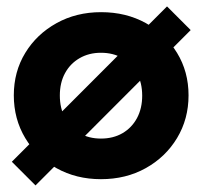

<svg xmlns="http://www.w3.org/2000/svg" viewBox="-20 -534 616 584"><path d="M287 11Q212 11 151.8 -22.5Q91.5 -56 56.8 -114Q22 -172 22 -244Q22 -316 56.8 -373Q91.5 -430 151.8 -463.5Q212 -497 287.5 -497Q363.5 -497 423.5 -463.8Q483.5 -430.5 518.5 -373.2Q553.5 -316 553.5 -244Q553.5 -172 518.5 -114Q483.5 -56 423.2 -22.5Q363 11 287 11ZM287 -112.5Q324.5 -112.5 352.8 -129Q381 -145.5 396.8 -175Q412.5 -204.5 412.5 -243Q412.5 -282 396.5 -311.2Q380.5 -340.5 352.5 -357Q324.5 -373.5 287 -373.5Q250.5 -373.5 222 -357Q193.5 -340.5 177.8 -311.5Q162 -282.5 162 -243.5Q162 -205 177.8 -175.2Q193.5 -145.5 221.8 -129Q250 -112.5 287 -112.5ZM88 30 16 -42 488 -514.5 560 -442.5Z"/></svg>

Font: Marine Company Thin
Style: Regular
Weight: 100
Designer: Rodrigo Fuenzalida
Foundry: fragTYPE
Version: Version 1.000